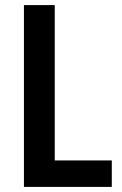

<svg xmlns="http://www.w3.org/2000/svg" viewBox="-20 -734 479 754"><path d="M74 0V-714H195V-104H419V0Z"/></svg>

Font: Noto Sans Khmer UI Condensed SemiBold
Style: Regular
Weight: 600
Width: 3
Designer: Danh Hong and the Monotype Design Team
Foundry: Monotype Imaging Inc.
Version: Version 2.002; ttfautohint (v1.8.4.7-5d5b)